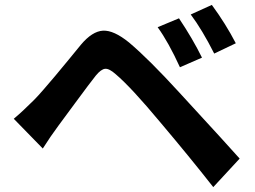

<svg xmlns="http://www.w3.org/2000/svg" viewBox="-20 -768 1040 782"><path d="M622.1 -657.2 709 -693.4Q764.6 -610.4 802.7 -533.2L712.9 -494.1Q666 -596.7 622.1 -657.2ZM756.8 -709 842.8 -748Q899.4 -670.9 940.4 -591.8L852.5 -549.8Q803.7 -646.5 756.8 -709ZM154.3 -163.1 36.1 -284.2Q72.3 -314.5 118.2 -360.4Q133.8 -376 158.7 -404.8Q183.6 -433.6 204.6 -458.5Q225.6 -483.4 258.8 -523.9Q292 -564.5 309.6 -585.9Q355.5 -640.6 399.4 -643.1Q443.4 -645.5 505.9 -594.7Q585.9 -527.3 710 -391.6Q922.9 -160.2 956.1 -122.1L848.6 -5.9Q752 -128.9 634.8 -267.6Q514.6 -412.1 451.2 -465.8Q424.8 -489.3 408.2 -487.8Q391.6 -486.3 370.1 -460Q346.7 -430.7 285.2 -347.2Q223.6 -263.7 217.8 -255.9Q186.5 -213.9 154.3 -163.1Z"/></svg>

Font: Gen Shin Gothic Bold
Style: Bold
Weight: 700
Designer: [Source Han Sans]
Ryoko NISHIZUKA  (kana & ideographs); Paul D. Hunt (Latin, Greek & Cyrillic); Wenlong ZHANG  (bopomofo
Version: Version 1.002.20150607